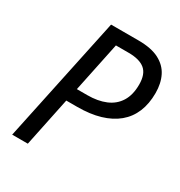

<svg xmlns="http://www.w3.org/2000/svg" viewBox="-169 -830 886 947"><g transform="rotate(30 274.0 -357.0)"><path d="M38 0 189 -714H345Q418 -714 462.5 -691Q507 -668 527.5 -627Q548 -586 548 -531Q548 -470 528.5 -423Q509 -376 470.5 -344Q432 -312 376 -295.5Q320 -279 247 -279H185L127 0ZM261 -354Q321 -354 365 -372.5Q409 -391 433 -429.5Q457 -468 457 -527Q457 -586 426.5 -611.5Q396 -637 333 -637H261L202 -354Z"/></g></svg>

Font: Noto Sans Display
Style: Italic
Weight: 400
Italic angle: -12°
Designer: Monotype Design Team
Foundry: Monotype Imaging Inc.
Version: Version 2.003